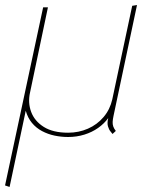

<svg xmlns="http://www.w3.org/2000/svg" viewBox="-26 -529 563 761"><path d="M424 -70 517 -509 498 -506 419 -135Q410 -95 384.5 -65Q359 -35 322.5 -19Q286 -3 244 -3Q184 -3 147.5 -26Q111 -49 97.5 -85.5Q84 -122 93 -162L164 -500H145L-6 206L12 212L76 -90Q84 -62 100.5 -42Q117 -22 140.5 -9.5Q164 3 190.5 8.5Q217 14 244 14Q278 14 308.5 4.5Q339 -5 363 -22Q387 -39 403 -61Q398 -41 402 -28Q406 -15 412 -8Q418 -1 420 2L433 -10Q426 -19 423 -27.5Q420 -36 420.5 -46Q421 -56 424 -70Z"/></svg>

Font: Advent Pro Thin
Style: Italic
Weight: 250
Italic angle: -12°
Version: Version 3.000